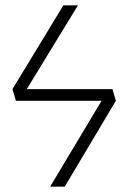

<svg xmlns="http://www.w3.org/2000/svg" viewBox="-20 -704 484 724"><path d="M417 -324 224 0H169L363 -324H40L27 -368L219 -684H274L81 -368H404Z"/></svg>

Font: FiraGO ExtraLight
Style: Regular
Weight: 200
Designer: bBox Type
Foundry: bBox Type GmbH
Version: Version 1.001